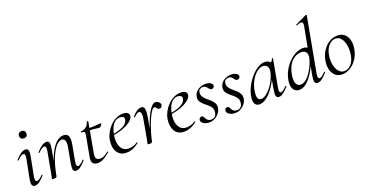

<svg xmlns="http://www.w3.org/2000/svg" viewBox="-35 -1394 3959 2077"><g transform="rotate(-20 1944.5 -356.0)"><path d="M109.2 9Q85 9 77 -12Q69 -33 79.8 -89L120.8 -297Q132.4 -355.6 104.2 -355.6Q92.6 -355.6 74.5 -344Q56.4 -332.4 35.2 -310Q32 -306 27.6 -310.5Q23.2 -315 27 -318.2Q61.4 -357.2 89.2 -376.1Q117 -395 142.6 -395Q168.2 -395 175 -373.3Q181.8 -351.6 171.4 -299.4L131 -89Q125.2 -58.6 130.2 -44.7Q135.2 -30.8 147.2 -30.8Q158.2 -30.8 176 -42.4Q193.8 -54 214.6 -75.4Q218.6 -79.4 222.6 -75Q226.6 -70.6 222.6 -67.4Q190 -29.6 162.6 -10.3Q135.2 9 109.2 9ZM172.2 -513.4Q151.8 -513.4 140.3 -524.4Q128.8 -535.4 128.8 -556.2Q128.8 -574.6 140.3 -585.6Q151.8 -596.6 172.2 -596.6Q192.6 -596.6 203.5 -585.6Q214.4 -574.6 214.4 -556.2Q214.4 -513.4 172.2 -513.4Z M583.6 9Q557.8 9 551.5 -13.2Q545.2 -35.4 555 -89L584 -248Q606.8 -360.4 547.4 -360.4Q515.4 -360.4 480 -319.2Q444.6 -278 413.2 -198.9Q381.8 -119.8 361.4 -7.2L349 -8.2Q369.8 -124.8 404.7 -212.9Q439.6 -301 485.1 -350Q530.6 -399 580 -399Q622.8 -399 637.4 -368.2Q652 -337.4 638.4 -267L605.4 -89Q600.4 -58.6 605.3 -44.7Q610.2 -30.8 622.4 -30.8Q633.4 -30.8 650.4 -43.6Q667.4 -56.4 688.2 -77Q691.2 -81 695.6 -77Q700 -73 696.2 -69Q663.6 -32 637 -11.5Q610.4 9 583.6 9ZM329.4 8Q315.2 8 310.6 6.3Q306 4.6 306 1.6Q306 -1.6 311.5 -24.8Q317 -48 321 -74L362 -297Q371.8 -355.6 345.4 -355.6Q333.8 -355.6 315.7 -344Q297.6 -332.4 276.2 -310Q273.2 -306 268.8 -310.5Q264.4 -315 268.2 -318.2Q301.8 -357.2 330.4 -376.1Q359 -395 384.6 -395Q409.4 -395 415.8 -373.3Q422.2 -351.6 412.6 -299.4L361.4 -7.2Q358.8 8 329.4 8Z M833.2 12Q814 12 796.6 4.4Q779.2 -3.2 770.8 -21.8Q762.4 -40.4 768 -73.2L811 -306Q817.8 -343 812.2 -351.8Q806.6 -360.6 777 -360.6Q773 -360.6 773.9 -367Q774.8 -373.4 777.8 -373.4Q813 -373.4 837.9 -395.6Q862.8 -417.8 871.2 -450.2Q871.6 -453.4 880.2 -453.1Q888.8 -452.8 887.8 -449.6L825.8 -103.8Q818.2 -63.2 829.4 -44.3Q840.6 -25.4 871.6 -25.4Q901.2 -25.4 924.1 -38.8Q947 -52.2 968.4 -70.4Q970.4 -72.4 974.5 -68.4Q978.6 -64.4 976.4 -62.2Q931.2 -22.2 897.3 -5.1Q863.4 12 833.2 12ZM977.2 -341.8Q974.6 -341.8 954.9 -344.4Q935.2 -347 908.7 -349.6Q882.2 -352.2 857.4 -352.2L859.4 -375.6Q884.6 -375.6 915 -377.6Q945.4 -379.6 970.4 -381.2Q995.4 -382.8 1002.4 -382.8Q1006.6 -382.8 1008.5 -380.4Q1010.4 -378 1009.4 -374Q1007.6 -366 997.5 -353.9Q987.4 -341.8 977.2 -341.8Z M1162.2 12Q1109 12 1078.5 -15.8Q1048 -43.6 1038.5 -88.6Q1029 -133.6 1038.8 -185Q1045.2 -222.4 1065.8 -260.5Q1086.4 -298.6 1117.2 -329.9Q1148 -361.2 1186.2 -380.1Q1224.4 -399 1267.4 -399Q1303.6 -399 1321.3 -384.6Q1339 -370.2 1334.6 -345Q1330 -321.4 1307.2 -299.4Q1284.4 -277.4 1248.1 -259.6Q1211.8 -241.8 1167.3 -229.1Q1122.8 -216.4 1075.2 -210.6L1077.2 -223.6Q1153.8 -234.6 1206.2 -259.3Q1258.6 -284 1268 -324Q1275.2 -350.8 1259.1 -361.4Q1243 -372 1222.6 -372Q1189.2 -372 1163.9 -351.1Q1138.6 -330.2 1122.7 -295.2Q1106.8 -260.2 1099.8 -218Q1089.4 -162.2 1097.6 -118.2Q1105.8 -74.2 1131.8 -48.3Q1157.8 -22.4 1200.4 -22.4Q1224.2 -22.4 1250.3 -29.4Q1276.4 -36.4 1300.8 -55Q1303.6 -57 1307.1 -53Q1310.6 -49 1307.8 -46.2Q1269.8 -14.8 1233.7 -1.4Q1197.6 12 1162.2 12Z M1460.6 -7.2 1450.6 -8.2Q1459 -53.2 1473.6 -105.7Q1488.2 -158.2 1507.3 -209.2Q1526.4 -260.2 1548.2 -302.3Q1570 -344.4 1593.2 -369.7Q1616.4 -395 1639 -395Q1652.6 -395 1666 -387.7Q1679.4 -380.4 1687.6 -368Q1695.8 -355.6 1692.8 -341Q1690.2 -328 1681.8 -320.8Q1673.4 -313.6 1660.8 -313.6Q1645.8 -313.6 1638.4 -321.9Q1631 -330.2 1625.5 -338.5Q1620 -346.8 1609.8 -346.8Q1595.6 -346.8 1578.8 -323.3Q1562 -299.8 1543.9 -261.6Q1525.8 -223.4 1509.5 -177.9Q1493.2 -132.4 1480.3 -87.4Q1467.4 -42.4 1460.6 -7.2ZM1429.4 8Q1415.2 8 1411 6.3Q1406.8 4.6 1406.8 1.6Q1406.8 -1.6 1412.4 -26.4Q1418 -51.2 1422 -74L1455 -258.6Q1462.8 -298.8 1461 -319.3Q1459.2 -339.8 1452.3 -347.7Q1445.4 -355.6 1436.6 -355.6Q1422.8 -355.6 1406.7 -344Q1390.6 -332.4 1376.4 -318.8Q1374 -316.4 1370 -320.1Q1366 -323.8 1368.4 -327Q1398 -361.2 1424.2 -378.1Q1450.4 -395 1476 -395Q1494 -395 1503.8 -383.4Q1513.6 -371.8 1514.9 -342.8Q1516.2 -313.8 1506.4 -261L1460.6 -7.2Q1458.4 8 1429.4 8Z M1827.2 12Q1774 12 1743.5 -15.8Q1713 -43.6 1703.5 -88.6Q1694 -133.6 1703.8 -185Q1710.2 -222.4 1730.8 -260.5Q1751.4 -298.6 1782.2 -329.9Q1813 -361.2 1851.2 -380.1Q1889.4 -399 1932.4 -399Q1968.6 -399 1986.3 -384.6Q2004 -370.2 1999.6 -345Q1995 -321.4 1972.2 -299.4Q1949.4 -277.4 1913.1 -259.6Q1876.8 -241.8 1832.3 -229.1Q1787.8 -216.4 1740.2 -210.6L1742.2 -223.6Q1818.8 -234.6 1871.2 -259.3Q1923.6 -284 1933 -324Q1940.2 -350.8 1924.1 -361.4Q1908 -372 1887.6 -372Q1854.2 -372 1828.9 -351.1Q1803.6 -330.2 1787.7 -295.2Q1771.8 -260.2 1764.8 -218Q1754.4 -162.2 1762.6 -118.2Q1770.8 -74.2 1796.8 -48.3Q1822.8 -22.4 1865.4 -22.4Q1889.2 -22.4 1915.3 -29.4Q1941.4 -36.4 1965.8 -55Q1968.6 -57 1972.1 -53Q1975.6 -49 1972.8 -46.2Q1934.8 -14.8 1898.7 -1.4Q1862.6 12 1827.2 12Z M2115.8 11Q2078 11 2049.8 -7.2Q2021.6 -25.4 2025.6 -51.4Q2027.8 -65 2036.8 -71.9Q2045.8 -78.8 2056.2 -78.8Q2069 -78.8 2075.6 -68.4Q2082.2 -58 2089.2 -44.9Q2096.2 -31.8 2109 -21.4Q2121.8 -11 2146.2 -11Q2173 -11 2189.4 -26.2Q2205.8 -41.4 2209.6 -71.8Q2214.4 -103 2201.1 -125.5Q2187.8 -148 2165.5 -166.1Q2143.2 -184.2 2121.8 -202.8Q2100.4 -221.4 2087.8 -244.1Q2075.2 -266.8 2081.2 -298.2Q2087 -329.4 2107.4 -351.3Q2127.8 -373.2 2156.2 -384.6Q2184.6 -396 2214.2 -396Q2250 -396 2273.8 -381.6Q2297.6 -367.2 2294.6 -346.4Q2292.4 -332 2282.8 -325.5Q2273.2 -319 2264 -319Q2249.6 -319 2241.6 -327.2Q2233.6 -335.4 2226.5 -346.3Q2219.4 -357.2 2208.8 -365.4Q2198.2 -373.6 2177.6 -373.6Q2158.8 -373.6 2144 -364Q2129.2 -354.4 2126.4 -333.8Q2121.4 -304.2 2134.7 -282.2Q2148 -260.2 2170 -241.3Q2192 -222.4 2213.8 -202.8Q2235.6 -183.2 2248.4 -159.2Q2261.2 -135.2 2256 -103.2Q2251.2 -74.2 2231.4 -47.8Q2211.6 -21.4 2181.7 -5.2Q2151.8 11 2115.8 11Z M2411.8 11Q2374 11 2345.8 -7.2Q2317.6 -25.4 2321.6 -51.4Q2323.8 -65 2332.8 -71.9Q2341.8 -78.8 2352.2 -78.8Q2365 -78.8 2371.6 -68.4Q2378.2 -58 2385.2 -44.9Q2392.2 -31.8 2405 -21.4Q2417.8 -11 2442.2 -11Q2469 -11 2485.4 -26.2Q2501.8 -41.4 2505.6 -71.8Q2510.4 -103 2497.1 -125.5Q2483.8 -148 2461.5 -166.1Q2439.2 -184.2 2417.8 -202.8Q2396.4 -221.4 2383.8 -244.1Q2371.2 -266.8 2377.2 -298.2Q2383 -329.4 2403.4 -351.3Q2423.8 -373.2 2452.2 -384.6Q2480.6 -396 2510.2 -396Q2546 -396 2569.8 -381.6Q2593.6 -367.2 2590.6 -346.4Q2588.4 -332 2578.8 -325.5Q2569.2 -319 2560 -319Q2545.6 -319 2537.6 -327.2Q2529.6 -335.4 2522.5 -346.3Q2515.4 -357.2 2504.8 -365.4Q2494.2 -373.6 2473.6 -373.6Q2454.8 -373.6 2440 -364Q2425.2 -354.4 2422.4 -333.8Q2417.4 -304.2 2430.7 -282.2Q2444 -260.2 2466 -241.3Q2488 -222.4 2509.8 -202.8Q2531.6 -183.2 2544.4 -159.2Q2557.2 -135.2 2552 -103.2Q2547.2 -74.2 2527.4 -47.8Q2507.6 -21.4 2477.7 -5.2Q2447.8 11 2411.8 11Z M2693.6 13Q2661.2 13 2644.1 -11.1Q2627 -35.2 2634.2 -91Q2642 -145.2 2668.7 -199.5Q2695.4 -253.8 2733.5 -299.1Q2771.6 -344.4 2814.7 -371.7Q2857.8 -399 2897.4 -399Q2915.8 -399 2933.6 -392.3Q2951.4 -385.6 2964.1 -370.3Q2976.8 -355 2978.8 -330.4L2936.4 -357Q2948.6 -359 2965.1 -373.4Q2981.6 -387.8 2986.6 -407Q2988.6 -410 2994.1 -408.8Q2999.6 -407.6 2998.6 -405.6L2940.6 -89Q2930.8 -30.8 2955.6 -30.8Q2967.2 -30.8 2984.4 -43.5Q3001.6 -56.2 3022.4 -77Q3025.4 -80 3029.4 -76Q3033.4 -72 3030.4 -69Q2997.8 -32 2971.1 -11.5Q2944.4 9 2918.4 9Q2893.6 9 2886.9 -12.9Q2880.2 -34.8 2889.8 -89L2914 -229L2931 -246Q2901.4 -170.4 2861.4 -111.6Q2821.4 -52.8 2778 -19.9Q2734.6 13 2693.6 13ZM2729.6 -36Q2757.6 -36 2787.6 -57.8Q2817.6 -79.6 2845.3 -115.2Q2873 -150.8 2893.5 -193.5Q2914 -236.2 2922.2 -277Q2930.2 -314 2915 -339.2Q2899.8 -364.4 2862.6 -363.6Q2828.2 -362.8 2792 -332.6Q2755.8 -302.4 2728 -251.6Q2700.2 -200.8 2690.4 -136Q2682.8 -85.8 2692.4 -60.9Q2702 -36 2729.6 -36Z M3151.8 13Q3127.4 13 3106.4 -0.5Q3085.4 -14 3075.6 -44.5Q3065.8 -75 3074 -126Q3084 -181.6 3110.4 -230.6Q3136.8 -279.6 3174.6 -317.7Q3212.4 -355.8 3255.4 -377.4Q3298.4 -399 3341.8 -399Q3370 -399 3393.9 -383.4Q3417.8 -367.8 3421.4 -332L3379.4 -246Q3348.8 -171 3312.5 -112.5Q3276.2 -54 3235.9 -20.5Q3195.6 13 3151.8 13ZM3184.2 -35.4Q3217 -35.4 3248.1 -61.3Q3279.2 -87.2 3304.5 -126.5Q3329.8 -165.8 3347 -207.1Q3364.2 -248.4 3369.8 -278.4Q3377.8 -320.2 3359.5 -342.3Q3341.2 -364.4 3306 -363.6Q3243 -362.8 3194.3 -312.3Q3145.6 -261.8 3129.2 -166.4Q3118.4 -100 3134.6 -67.7Q3150.8 -35.4 3184.2 -35.4ZM3363.4 9Q3337.4 9 3331.2 -13.2Q3325 -35.4 3334.6 -89L3434.6 -619.4Q3441 -654.6 3426.1 -663.8Q3411.2 -673 3365.4 -650.6Q3361.4 -648.8 3359.4 -654.8Q3357.4 -660.8 3361.4 -661.8L3490.8 -725Q3494.2 -727 3498.2 -723Q3502.2 -719 3501.2 -717L3385.2 -89Q3379.4 -58.6 3384.7 -44.7Q3390 -30.8 3402 -30.8Q3413 -30.8 3430 -43.6Q3447 -56.4 3467.8 -77Q3471 -81 3475.4 -77Q3479.8 -73 3475.8 -69Q3442.4 -32 3416.2 -11.5Q3390 9 3363.4 9Z M3645 14Q3597.2 14 3566.3 -13.8Q3535.4 -41.6 3524.2 -88.6Q3513 -135.6 3523.8 -193Q3535 -251.6 3565.8 -298.1Q3596.6 -344.6 3640.6 -371.8Q3684.6 -399 3734.4 -399Q3786.4 -399 3817.8 -370.7Q3849.2 -342.4 3859.4 -295.5Q3869.6 -248.6 3858.4 -193Q3846.2 -129.8 3812.7 -82.9Q3779.2 -36 3734.8 -11Q3690.4 14 3645 14ZM3679.8 -11Q3721.4 -11 3755.7 -47.3Q3790 -83.6 3801.8 -149Q3809 -186 3806.9 -225.3Q3804.8 -264.6 3793 -298.6Q3781.2 -332.6 3759.2 -353.8Q3737.2 -375 3704.6 -375Q3663 -375 3628.2 -337.8Q3593.4 -300.6 3580.4 -236Q3572.4 -197.4 3575 -158Q3577.6 -118.6 3590.1 -85.2Q3602.6 -51.8 3625.4 -31.4Q3648.2 -11 3679.8 -11Z"/></g></svg>

Font: Cormorant Garamond Light
Style: Italic
Weight: 300
Italic angle: -10°
Designer: Christian Thalmann (Catharsis Fonts)
Foundry: Catharsis Fonts
Version: Version 4.001